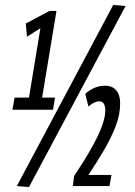

<svg xmlns="http://www.w3.org/2000/svg" viewBox="-20 -749 544 775"><path d="M30 -306 39 -355H97L143 -635L89 -601L84 -654L180 -705H208L150 -355H202L194 -306ZM97 6 48 2 437 -729 487 -725ZM274 2 279 -38Q297 -65 318.5 -99.5Q340 -134 360 -171Q380 -208 392.5 -242.5Q405 -277 405 -303Q405 -319 399.5 -329.5Q394 -340 381 -340Q361 -340 337 -319L324 -370Q360 -403 404 -403Q434 -403 449.5 -384Q465 -365 465 -332Q465 -285 446 -237Q427 -189 398 -140Q369 -91 337 -43H430L422 2Z"/></svg>

Font: Georama Extra Condensed Medium
Style: Italic
Weight: 500
Width: 2
Italic angle: -9°
Designer: Jean-Baptiste Levee
Foundry: Production Type
Version: Version 1.000